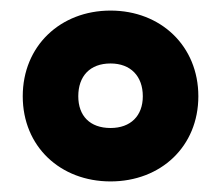

<svg xmlns="http://www.w3.org/2000/svg" viewBox="-20 -744 418 363"><path d="M189 -401C284 -401 355 -467 355 -562C355 -657 284 -724 189 -724C94 -724 23 -657 23 -562C23 -467 94 -401 189 -401ZM189 -502C150 -502 128 -525 128 -562C128 -600 150 -624 189 -624C227 -624 250 -600 250 -562C250 -525 227 -502 189 -502Z"/></svg>

Font: Noto Sans Gurmukhi Condensed Black
Style: Regular
Weight: 900
Width: 3
Designer: Jelle Bosma - Monotype Design Team
Foundry: Monotype Imaging Inc.
Version: Version 2.004